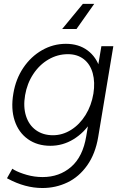

<svg xmlns="http://www.w3.org/2000/svg" viewBox="-20 -732 622 964"><path d="M19 165 15 163 42 115Q47 118 51 121Q76 135 114.5 146Q153 157 194 157Q278 157 337 106Q396 55 413 -48L489 -500H549L473 -44Q459 40 418 98Q377 156 318.5 184Q260 212 193 212Q106 212 19 165ZM47 -262Q59 -335 97 -391.5Q135 -448 191 -480Q247 -512 311 -512Q375 -512 419.5 -479Q464 -446 482 -387.5Q500 -329 488 -254Q476 -180 439 -122.5Q402 -65 348.5 -32.5Q295 0 233 0Q167 0 120 -33.5Q73 -67 53.5 -126.5Q34 -186 47 -262ZM449 -262Q458 -319 445.5 -364.5Q433 -410 400.5 -435Q368 -460 321 -460Q269 -460 223.5 -433.5Q178 -407 147 -360Q116 -313 106 -254Q96 -196 110.5 -150Q125 -104 160.5 -78.5Q196 -53 246 -53Q294 -53 337 -80Q380 -107 409.5 -154.5Q439 -202 449 -262ZM364 -586.3H292L396 -712.5H453Z"/></svg>

Font: Oak Sans Light Italic
Style: Regular
Weight: 400
Italic angle: -9.5°
Foundry: Erik Kennedy, Walven
Version: Version 1.000;Glyphs 3.1.2 (3151)